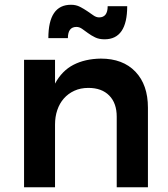

<svg xmlns="http://www.w3.org/2000/svg" viewBox="-20 -786 706 806"><path d="M301 -673Q265 -673 265 -626H183Q183 -766 278 -766Q299 -766 315.5 -757.5Q332 -749 346 -739.5Q360 -730 372 -721.5Q384 -713 396 -713Q432 -713 432 -760H514Q514 -621 419 -621Q396 -621 379.5 -629Q363 -637 349.5 -647Q336 -657 324.5 -665Q313 -673 301 -673ZM403 -540Q496 -540 548.5 -485Q601 -430 601 -334V0H470V-296Q470 -353 438.5 -385Q407 -417 351 -417Q318 -417 292 -405Q266 -393 248 -372.5Q230 -352 220.5 -324Q211 -296 211 -263V0H81V-535H211V-435Q240 -489 288.5 -514Q337 -539 403 -540Z"/></svg>

Font: QuotatisMedium
Style: Regular
Weight: 500
Designer: Julieta Ulanovsky
Foundry: Quotatis-Medium
Version: Version 4.000;PS 004.000;hotconv 1.0.88;makeotf.lib2.5.64775